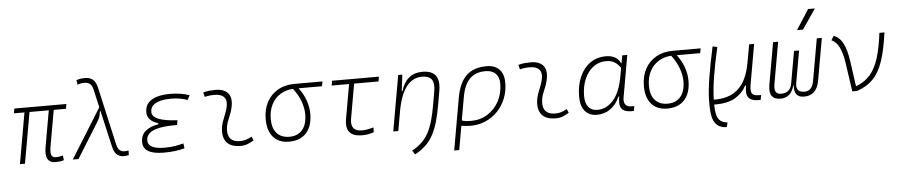

<svg xmlns="http://www.w3.org/2000/svg" viewBox="-51 -1172 8304 1778"><g transform="rotate(-5 4101.5 -283.0)"><path d="M425.8 9.8Q373.5 9.8 351.8 -25.6Q330.1 -61 343.8 -136.7L403.3 -473.6H224.1L140.6 0H93.8L177.2 -473.6H79.1L86.9 -517.6H570.8L563 -473.6H449.2L390.6 -141.6Q380.9 -85.9 389.4 -60.5Q397.9 -35.2 432.1 -35.2Q462.9 -35.2 496.6 -45.4L502 -1Q466.3 9.8 425.8 9.8Z M1059.6 9.8Q1018.6 9.8 993.9 -12.7Q969.2 -35.2 957 -88.4L879.9 -424.8L873 -422.4Q871.1 -391.1 862.8 -369.6Q854.5 -348.1 837.4 -320.8L638.2 0H585L871.6 -460.9L833 -629.9Q824.7 -667.5 804.9 -682.9Q785.2 -698.2 754.9 -698.2Q732.9 -698.2 720.2 -695.8Q707.5 -693.4 689.9 -686L682.6 -729.5Q704.1 -736.8 722.7 -739.5Q741.2 -742.2 762.7 -742.2Q808.6 -742.2 836.4 -718.8Q864.3 -695.3 876.5 -639.6L997.6 -102.5Q1005.9 -65.4 1024.2 -49.8Q1042.5 -34.2 1072.3 -34.2Q1079.6 -34.2 1106.9 -37.6L1105.5 3.9Q1084.5 9.8 1059.6 9.8Z M1430.2 9.8Q1238.8 9.8 1238.8 -105Q1238.8 -171.9 1283.9 -208.3Q1329.1 -244.6 1401.9 -255.9L1403.8 -266.1Q1301.3 -296.9 1301.3 -377Q1301.3 -431.6 1332 -464.6Q1362.8 -497.6 1415.3 -512.5Q1467.8 -527.3 1532.7 -527.3Q1633.8 -527.3 1715.3 -499L1691.9 -456.5Q1627.9 -482.4 1535.6 -482.4Q1485.8 -482.4 1442.9 -471.9Q1399.9 -461.4 1373.8 -438Q1347.7 -414.6 1347.7 -374.5Q1347.7 -289.6 1582 -278.3L1575.2 -234.4H1547.4Q1499 -234.4 1452.6 -229.2Q1406.2 -224.1 1368.9 -211.2Q1331.5 -198.2 1309.6 -174.8Q1287.6 -151.4 1287.6 -115.2Q1287.6 -35.2 1441.9 -35.2Q1502.4 -35.2 1543.9 -43Q1585.4 -50.8 1618.2 -59.6L1624.5 -13.7Q1544.4 9.8 1430.2 9.8Z M2252.9 -66.9 2268.1 -31.2Q2241.2 -14.2 2211.7 -2.2Q2182.1 9.8 2143.6 9.8Q2061 9.8 2020.5 -31.7Q1980 -73.2 1984.9 -153.3Q1987.3 -189.9 1999 -224.4Q2010.7 -258.8 2024.4 -291.5Q2038.1 -324.2 2045.4 -355Q2061.5 -417.5 2034.4 -450Q2007.3 -482.4 1942.4 -482.4Q1896 -482.4 1853 -471.2L1842.8 -513.7Q1871.6 -522 1900.4 -524.7Q1929.2 -527.3 1958 -527.3Q2041 -527.3 2076.4 -480.7Q2111.8 -434.1 2089.8 -345.2Q2081.5 -310.5 2068.6 -280.5Q2055.7 -250.5 2044.9 -221.2Q2034.2 -191.9 2031.7 -157.7Q2023.4 -35.2 2143.1 -35.2Q2173.8 -35.2 2197.3 -42.5Q2220.7 -49.8 2252.9 -66.9Z M2595.2 9.8Q2501 9.8 2449 -49.3Q2397 -108.4 2397 -215.8Q2397 -307.1 2433.6 -375.2Q2470.2 -443.4 2536.6 -481.2Q2603 -519 2691.9 -519H2951.2L2943.4 -475.1H2725.6Q2770 -416 2791.5 -354Q2813 -292 2813 -230.5Q2813 -115.7 2756.1 -53Q2699.2 9.8 2595.2 9.8ZM2673.3 -474.6Q2604 -470.2 2552.2 -436.8Q2500.5 -403.3 2472.2 -346.2Q2443.8 -289.1 2443.8 -213.9Q2443.8 -128.4 2485.4 -81.8Q2526.9 -35.2 2602.5 -35.2Q2680.7 -35.2 2723.4 -86.4Q2766.1 -137.7 2766.1 -230.5Q2766.1 -285.6 2743.7 -348.9Q2721.2 -412.1 2673.3 -474.6Z M3274.9 9.8Q3109.9 9.8 3138.2 -152.3L3194.8 -473.6H3032.7L3040.5 -517.6H3476.1L3468.3 -473.6H3241.7L3185.1 -152.3Q3165 -35.2 3277.8 -35.2Q3318.8 -35.2 3384.8 -53.7L3383.3 -8.8Q3330.1 9.8 3274.9 9.8Z M3564 0 3655.3 -517.6H3693.4L3674.8 -365.7H3682.1Q3703.6 -442.9 3753.7 -485.1Q3803.7 -527.3 3880.4 -527.3Q4054.2 -527.3 4022 -340.3L4002.9 -228Q3985.8 -127 3964.8 -54.4Q3943.8 18.1 3914.8 70.1Q3885.7 122.1 3845 159.9Q3804.2 197.8 3747.6 229L3722.7 192.4Q3774.4 163.6 3811.5 128.9Q3848.6 94.2 3875 46.6Q3901.4 -1 3920.7 -67.6Q3939.9 -134.3 3955.6 -227.1L3975.6 -344.2Q3987.3 -413.1 3962.4 -447.8Q3937.5 -482.4 3870.6 -482.4Q3821.3 -482.4 3778.1 -455.3Q3734.9 -428.2 3700.9 -366.2Q3667 -304.2 3646 -198.7L3610.8 0Z M4477.5 -527.3Q4553.2 -527.3 4595 -484.1Q4636.7 -440.9 4636.7 -361.3Q4636.7 -282.2 4609.9 -214.6Q4583 -147 4534.9 -96.7Q4486.8 -46.4 4422.1 -18.3Q4357.4 9.8 4281.2 9.8Q4259.8 9.8 4239 7.6Q4218.3 5.4 4196.8 2L4157.7 224.6H4110.8L4196.3 -260.3Q4220.7 -397.5 4288.8 -462.4Q4356.9 -527.3 4477.5 -527.3ZM4205.1 -46.4Q4233.4 -35.2 4292 -35.2Q4377 -35.2 4444.3 -77.4Q4511.7 -119.6 4550.8 -192.4Q4589.8 -265.1 4589.8 -356.4Q4589.8 -416.5 4556.6 -449.5Q4523.4 -482.4 4462.9 -482.4Q4370.1 -482.4 4316.4 -428.2Q4262.7 -374 4242.7 -259.3Z M5182.6 -66.9 5197.8 -31.2Q5170.9 -14.2 5141.4 -2.2Q5111.8 9.8 5073.2 9.8Q4990.7 9.8 4950.2 -31.7Q4909.7 -73.2 4914.6 -153.3Q4917 -189.9 4928.7 -224.4Q4940.4 -258.8 4954.1 -291.5Q4967.8 -324.2 4975.1 -355Q4991.2 -417.5 4964.1 -450Q4937 -482.4 4872.1 -482.4Q4825.7 -482.4 4782.7 -471.2L4772.5 -513.7Q4801.3 -522 4830.1 -524.7Q4858.9 -527.3 4887.7 -527.3Q4970.7 -527.3 5006.1 -480.7Q5041.5 -434.1 5019.5 -345.2Q5011.2 -310.5 4998.3 -280.5Q4985.4 -250.5 4974.6 -221.2Q4963.9 -191.9 4961.4 -157.7Q4953.1 -35.2 5072.8 -35.2Q5103.5 -35.2 5127 -42.5Q5150.4 -49.8 5182.6 -66.9Z M5724.6 -444.3 5737.8 -517.6H5784.7L5716.8 -131.8Q5700.2 -40 5783.2 -40H5808.1L5800.3 4.9H5776.9Q5710 4.9 5685.8 -30.3Q5661.6 -65.4 5677.2 -139.6H5668.9Q5638.2 -67.9 5583.3 -28.8Q5528.3 10.3 5457.5 10.3Q5385.3 10.3 5345.9 -36.9Q5306.6 -84 5306.6 -169.4Q5306.6 -275.4 5341.6 -354.7Q5376.5 -434.1 5439 -478.3Q5501.5 -522.5 5585.4 -522.5Q5687 -522.5 5722.2 -444.3ZM5584 -477.5Q5514.6 -477.5 5462.9 -437.5Q5411.1 -397.5 5382.1 -328.4Q5353 -259.3 5353 -171.9Q5353 -106 5382.6 -70.3Q5412.1 -34.7 5464.8 -34.7Q5550.8 -34.7 5614.3 -107.2Q5677.7 -179.7 5703.6 -325.7L5717.3 -401.9Q5671.4 -477.5 5584 -477.5Z M6110.8 9.8Q6016.6 9.8 5964.6 -49.3Q5912.6 -108.4 5912.6 -215.8Q5912.6 -307.1 5949.2 -375.2Q5985.8 -443.4 6052.2 -481.2Q6118.7 -519 6207.5 -519H6466.8L6459 -475.1H6241.2Q6285.6 -416 6307.1 -354Q6328.6 -292 6328.6 -230.5Q6328.6 -115.7 6271.7 -53Q6214.8 9.8 6110.8 9.8ZM6189 -474.6Q6119.6 -470.2 6067.9 -436.8Q6016.1 -403.3 5987.8 -346.2Q5959.5 -289.1 5959.5 -213.9Q5959.5 -128.4 6001 -81.8Q6042.5 -35.2 6118.2 -35.2Q6196.3 -35.2 6239 -86.4Q6281.7 -137.7 6281.7 -230.5Q6281.7 -285.6 6259.3 -348.9Q6236.8 -412.1 6189 -474.6Z M6644.5 229 6636.7 228.5Q6575.2 224.6 6545.7 189.9Q6516.1 155.3 6508.1 95.7Q6500 36.1 6502.4 -42.5Q6504.9 -124 6523.4 -241.7Q6542 -359.4 6578.6 -527.3L6621.6 -518.1Q6585 -356.9 6566.9 -241.5Q6548.8 -126 6546.9 -42Q6546.9 -38.1 6546.9 -34.7H6554.2Q6635.3 -33.7 6701.9 -61.3Q6768.6 -88.9 6815.7 -155.5Q6862.8 -222.2 6885.3 -337.9L6888.7 -357.9Q6889.2 -358.9 6889.2 -359.9V-359.4L6917.5 -517.1H6963.9L6897.9 -143.1Q6888.2 -85.9 6902.6 -63Q6917 -40 6962.9 -40H6987.3L6979 4.9H6955.1Q6892.6 4.9 6866.7 -27.3Q6840.8 -59.6 6855 -138.7H6846.7Q6811 -69.8 6740.5 -28.8Q6669.9 12.2 6549.3 10.3H6546.4Q6546.4 57.6 6553.5 94.5Q6560.5 131.3 6580.3 154.3Q6600.1 177.2 6639.6 183.6L6655.3 186Z M7382.8 9.8Q7284.7 9.8 7295.9 -104.5H7292.5Q7262.2 9.8 7165 9.8Q7047.4 9.8 7071.3 -127L7140.1 -517.6H7187L7118.2 -127Q7102.1 -35.2 7172.9 -35.2Q7253.4 -35.2 7271.5 -111.3L7326.2 -419.9H7373L7319.8 -117.2Q7308.1 -35.2 7390.6 -35.2Q7461.4 -35.2 7477.5 -127L7546.4 -517.6H7593.3L7524.4 -127Q7500.5 9.8 7382.8 9.8ZM7370.6 -609.4 7489.7 -794.9H7552.7L7426.3 -609.4Z M7831.1 0 7793 -262.2Q7779.3 -358.4 7752.2 -413.3Q7725.1 -468.3 7680.2 -487.8L7703.6 -527.3Q7759.3 -506.3 7790.5 -445.3Q7821.8 -384.3 7836.9 -276.9L7869.6 -43.9Q7950.2 -73.7 8001 -131.3Q8051.8 -189 8081.5 -283.4Q8111.3 -377.9 8128.4 -517.6H8175.3Q8154.3 -359.4 8119.6 -255.9Q8085 -152.3 8026.6 -91.6Q7968.3 -30.8 7876 0Z"/></g></svg>

Font: Cascadia Code NF ExtraLight
Style: Italic
Weight: 200
Italic angle: -10°
Monospace: yes
Designer: Aaron Bell
Foundry: Saja Typeworks
Version: Version 2404.023; ttfautohint (v1.8.4)